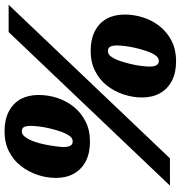

<svg xmlns="http://www.w3.org/2000/svg" viewBox="5 -782 795 845"><g transform="rotate(90 402.5 -359.5)"><path d="M273 -621Q273 -634 270.5 -642.5Q268 -651 262.5 -656Q257 -661 248 -661Q234 -661 223.5 -646Q213 -631 205 -607.5Q197 -584 191 -558.5Q185 -533 182.5 -510.5Q180 -488 180 -476Q180 -464 182.5 -455Q185 -446 190 -441.5Q195 -437 205 -437Q219 -437 229.5 -451.5Q240 -466 248 -489.5Q256 -513 262 -538.5Q268 -564 270.5 -586.5Q273 -609 273 -621ZM44 -511Q44 -552 57 -592.5Q70 -633 96 -665.5Q122 -698 160.5 -717.5Q199 -737 249 -737Q300 -737 335.5 -718.5Q371 -700 390 -666.5Q409 -633 409 -587Q409 -546 395.5 -505.5Q382 -465 356.5 -432.5Q331 -400 292.5 -380.5Q254 -361 204 -361Q153 -361 117 -379.5Q81 -398 62.5 -431.5Q44 -465 44 -511ZM627 -242Q627 -256 624.5 -264.5Q622 -273 616.5 -277.5Q611 -282 602 -282Q588 -282 577.5 -267Q567 -252 559 -229Q551 -206 545 -180.5Q539 -155 536.5 -132.5Q534 -110 534 -98Q534 -85 536 -76Q538 -67 543.5 -62.5Q549 -58 559 -58Q572 -58 583 -73Q594 -88 602.5 -111Q611 -134 616 -159.5Q621 -185 624 -207.5Q627 -230 627 -242ZM398 -132Q398 -174 411 -214Q424 -254 450 -286.5Q476 -319 514.5 -338.5Q553 -358 603 -358Q654 -358 689.5 -339.5Q725 -321 744 -287.5Q763 -254 763 -208Q763 -167 749.5 -127Q736 -87 710.5 -54Q685 -21 646.5 -1.5Q608 18 558 18Q507 18 471 -0.5Q435 -19 416.5 -52.5Q398 -86 398 -132ZM677 -710H797L121 0H1Z"/></g></svg>

Font: Roboto Serif 20pt Black
Style: Italic
Weight: 900
Italic angle: -10°
Version: Version 1.008